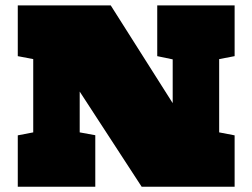

<svg xmlns="http://www.w3.org/2000/svg" viewBox="-20 -708 957 728"><path d="M282.2 -360.8V-206.1L341.3 -195.3V0H47.4V-194.8L106 -206.1V-483.9L47.4 -495.1V-687.5H399.9L634.8 -316.9V-482.9L576.2 -495.1V-687.5H869.6V-495.1L811 -483.9V-206.1L869.6 -194.8V0H517.1Z"/></svg>

Font: Holtwood One SC
Style: Regular
Weight: 400
Version: Version 1.000